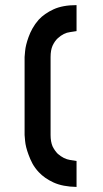

<svg xmlns="http://www.w3.org/2000/svg" viewBox="-20 -738 405 758"><path d="M179.7 -205.1Q179.7 -178.7 187.5 -160.2Q196.3 -142.6 208 -130.9Q231.4 -110.4 256.8 -106.4Q282.2 -102.5 282.2 -102.5Q282.2 -102.5 282.2 -102.5Q282.2 -68.4 282.2 0Q227.5 -1 191.4 -17.6Q155.3 -34.2 132.8 -58.6Q118.2 -74.2 108.4 -91.8Q98.6 -110.4 92.8 -127Q81.1 -158.2 79.1 -181.6Q77.1 -205.1 77.1 -205.1Q77.1 -244.1 77.1 -321.3Q77.1 -384.8 77.1 -512.7Q77.1 -512.7 79.1 -536.1Q81.1 -559.6 92.8 -591.8Q98.6 -608.4 108.4 -626Q118.2 -643.6 132.8 -660.2Q155.3 -684.6 191.4 -701.2Q227.5 -717.8 282.2 -717.8Q282.2 -683.6 282.2 -615.2Q282.2 -615.2 256.8 -611.3Q231.4 -608.4 208 -586.9Q196.3 -576.2 187.5 -557.6Q179.7 -540 179.7 -512.7Q179.7 -431.6 179.7 -269.5Q179.7 -269.5 179.7 -266.6Q179.7 -263.7 179.7 -256.8Q179.7 -239.3 179.7 -205.1Z"/></svg>

Font: Via Messena
Style: Regular
Weight: 400
Designer: Edward Sonnex
Version: 1.0